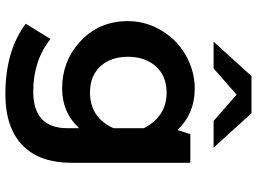

<svg xmlns="http://www.w3.org/2000/svg" viewBox="-140 -691 950 710"><g transform="rotate(90 335.0 -336.0)"><path d="M261.2 -791H398.9L525.9 -650.9H427.2L330.1 -735.8L232.9 -650.9H134.3ZM582 -564.9V-126Q582 -9.3 520 53.2Q454.6 119.1 327.6 119.1Q168.5 119.1 67.9 43.9L124 -47.9Q204.1 16.1 318.4 16.1Q454.1 16.1 454.1 -110.8V-153.8Q396.5 -90.8 307.1 -90.8Q208 -90.8 137.2 -154.3Q58.1 -224.6 58.1 -333.5Q58.1 -409.7 102.5 -473.1Q145 -534.2 213.9 -562.5Q259.3 -581.1 308.1 -581.1Q399.9 -581.1 460.9 -517.1L476.1 -564.9ZM454.1 -393.1Q410.2 -477.1 322.8 -477.1Q258.8 -477.1 223.1 -434.6Q189.9 -395.5 189.9 -334Q189.9 -272.9 223.1 -234.9Q258.8 -193.8 321.8 -193.8Q415 -193.8 454.1 -280.8Z"/></g></svg>

Font: FORM UDPGothic
Style: Bold
Weight: 700
Foundry: Pronama LLC
Version: Version 1.051